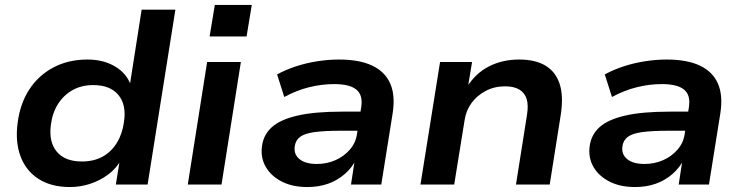

<svg xmlns="http://www.w3.org/2000/svg" viewBox="-20 -744 2995 774"><path d="M262 10Q186 10 135 -23Q84 -56 62.5 -114.5Q41 -173 51 -248Q61 -327 98.5 -384Q136 -441 196 -472.5Q256 -504 333 -504Q397 -504 444 -476Q491 -448 508 -399H503L551 -705H687L575 0H447L463 -99H468Q448 -64 415.5 -40Q383 -16 343.5 -3Q304 10 262 10ZM310 -93Q358 -93 393.5 -112.5Q429 -132 451.5 -169Q474 -206 480 -254Q490 -322 457 -361.5Q424 -401 356 -401Q309 -401 273 -381Q237 -361 214 -325Q191 -289 185 -240Q176 -172 209 -132.5Q242 -93 310 -93Z M825 -597 846 -724H995L974 -597ZM737 0 815 -494H951L873 0Z M1219 10Q1159 10 1116 -12Q1073 -34 1051.5 -71Q1030 -108 1036 -154Q1042 -201 1076 -231.5Q1110 -262 1179 -278Q1248 -294 1360 -294H1450L1439 -217H1356Q1288 -217 1248 -211.5Q1208 -206 1189.5 -192Q1171 -178 1168 -153Q1164 -121 1188 -102Q1212 -83 1257 -83Q1297 -83 1331.5 -98Q1366 -113 1390 -140.5Q1414 -168 1419 -203L1436 -311Q1444 -360 1417 -382.5Q1390 -405 1327 -405Q1277 -405 1226.5 -392.5Q1176 -380 1126 -353L1097 -444Q1132 -463 1173 -476.5Q1214 -490 1259 -497Q1304 -504 1346 -504Q1429 -504 1480.5 -479.5Q1532 -455 1553 -407.5Q1574 -360 1563 -288L1517 0H1395L1411 -105L1418 -106Q1401 -70 1371 -43.5Q1341 -17 1303 -3.5Q1265 10 1219 10Z M1675 0 1754 -494H1883L1866 -391H1861Q1896 -448 1950.5 -476Q2005 -504 2073 -504Q2137 -504 2178 -480Q2219 -456 2235.5 -407.5Q2252 -359 2241 -284L2196 0H2060L2104 -278Q2111 -320 2103 -345Q2095 -370 2073.5 -383Q2052 -396 2016 -396Q1973 -396 1938 -377.5Q1903 -359 1881 -329Q1859 -299 1853 -260L1811 0Z M2540 10Q2480 10 2437 -12Q2394 -34 2372.5 -71Q2351 -108 2357 -154Q2363 -201 2397 -231.5Q2431 -262 2500 -278Q2569 -294 2681 -294H2771L2760 -217H2677Q2609 -217 2569 -211.5Q2529 -206 2510.5 -192Q2492 -178 2489 -153Q2485 -121 2509 -102Q2533 -83 2578 -83Q2618 -83 2652.5 -98Q2687 -113 2711 -140.5Q2735 -168 2740 -203L2757 -311Q2765 -360 2738 -382.5Q2711 -405 2648 -405Q2598 -405 2547.5 -392.5Q2497 -380 2447 -353L2418 -444Q2453 -463 2494 -476.5Q2535 -490 2580 -497Q2625 -504 2667 -504Q2750 -504 2801.5 -479.5Q2853 -455 2874 -407.5Q2895 -360 2884 -288L2838 0H2716L2732 -105L2739 -106Q2722 -70 2692 -43.5Q2662 -17 2624 -3.5Q2586 10 2540 10Z"/></svg>

Font: Nunito Sans 10pt SemiExpanded
Style: Bold Italic
Weight: 700
Width: 6
Italic angle: -9°
Designer: Vernon Adams
Foundry: Vernon Adams
Version: Version 3.101;gftools[0.9.27]